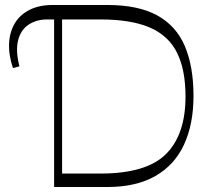

<svg xmlns="http://www.w3.org/2000/svg" viewBox="-20 -750 842 770"><path d="M32 -477Q14 -531 16.5 -577Q19 -623 40 -657.5Q61 -692 99.5 -711Q138 -730 190 -730H197V-672H169Q126 -672 94.5 -651Q63 -630 52.5 -588Q42 -546 58 -484ZM226 0V-54H383Q567 -54 645.5 -132Q724 -210 724 -363Q724 -470 690 -538.5Q656 -607 581 -639.5Q506 -672 383 -672H218V-730H410Q535 -730 611 -688Q687 -646 721.5 -564.5Q756 -483 756 -365Q756 -252 718 -170Q680 -88 603 -44Q526 0 410 0ZM197 0V-730H229V0Z"/></svg>

Font: Savate ExtraLight
Style: Regular
Weight: 200
Designer: Max Esnée
Foundry: Plomb Type
Version: Version 2.000